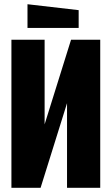

<svg xmlns="http://www.w3.org/2000/svg" viewBox="-20 -888 528 908"><path d="M454 0H297V-400L172 0H34V-700H191V-300L316 -700H454ZM352 -756H110V-868L352 -840Z"/></svg>

Font: Tektur Condensed
Style: Bold
Weight: 700
Width: 3
Designer: Adam Jagosz
Foundry: Adam Jagosz
Version: Version 1.005;gftools[0.9.30]